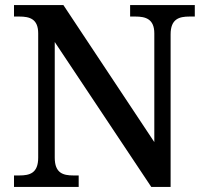

<svg xmlns="http://www.w3.org/2000/svg" viewBox="-20 -734 810 754"><path d="M35 0H289V-45H268C228 -45 195 -54 195 -115V-569L574 0H650V-599C650 -660 684 -669 724 -669H745V-714H491V-669H512C551 -669 586 -660 586 -603V-176L229 -714H35V-669H56C96 -669 130 -660 130 -603V-115C130 -54 97 -45 56 -45H35Z"/></svg>

Font: Noto Serif Vithkuqi Medium
Style: Regular
Weight: 500
Version: Version 1.005